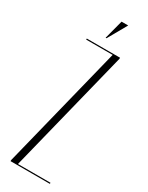

<svg xmlns="http://www.w3.org/2000/svg" viewBox="-223 -892 716 930"><g transform="rotate(30 135.5 -427.0)"><path d="M132 -748H127L155 -854H192ZM198 -693H50V-699H236V-693L65 -6H247V0H27V-6Z"/></g></svg>

Font: Moniqa ExtLt Narrow Display
Style: Regular
Weight: 200
Width: 4
Designer: Rajesh Rajput
Foundry: Rajesh Rajput
Version: Version 1.000